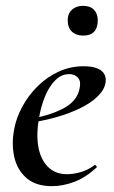

<svg xmlns="http://www.w3.org/2000/svg" viewBox="-20 -626 392 658"><path d="M158 12Q102 12 70 -16.5Q38 -45 28.5 -90Q19 -135 29 -185Q36 -223 57 -261.5Q78 -300 109.5 -331Q141 -362 181 -380.5Q221 -399 267 -399Q306 -399 325.5 -385Q345 -371 342 -345Q339 -320 315.5 -296.5Q292 -273 253.5 -254.5Q215 -236 168 -223Q121 -210 71 -204L73 -217Q146 -228 195.5 -253.5Q245 -279 253 -324Q258 -348 247 -360Q236 -372 217 -372Q191 -372 170 -351.5Q149 -331 134.5 -296Q120 -261 113 -218Q104 -165 111.5 -122.5Q119 -80 144 -54.5Q169 -29 210 -29Q231 -29 256 -36Q281 -43 304 -60Q306 -62 309.5 -58Q313 -54 311 -52Q273 -17 234 -2.5Q195 12 158 12ZM265 -504Q241 -504 226.5 -517.5Q212 -531 212 -557Q212 -579 226.5 -592.5Q241 -606 265 -606Q289 -606 302 -592.5Q315 -579 315 -557Q315 -504 265 -504Z"/></svg>

Font: Cormorant Light SemiBold
Style: Italic
Weight: 600
Italic angle: -10°
Version: Version 4.000